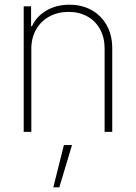

<svg xmlns="http://www.w3.org/2000/svg" viewBox="-20 -557 574 811"><path d="M112.3 0H80.1V-530.3H111.3V-446.3H115.2Q133.8 -487.8 176 -512.5Q218.3 -537.1 273.4 -537.1Q326.2 -537.1 367.2 -514.2Q408.2 -491.2 431.2 -449.5Q454.1 -407.7 454.1 -353.5V0H421.9V-352.5Q421.9 -397.9 402.8 -433.1Q383.8 -468.3 349.1 -487.5Q314.5 -506.8 269.5 -506.8Q224.1 -506.8 188.2 -487.1Q152.3 -467.3 132.3 -431.9Q112.3 -396.5 112.3 -350.6ZM250 55.7H284.2L230.5 234.4H205.1Z"/></svg>

Font: Pretendard GOV Thin
Style: Regular
Weight: 100
Designer: Base glyphs from Inter by Rasmus Andersson; Hangeul glyphs from Noto Sans CJK(Source Han Sans) by Jang Soo-young and Kan
Foundry: Kil Hyung-jin
Version: Version 1.309